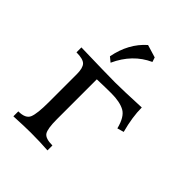

<svg xmlns="http://www.w3.org/2000/svg" viewBox="-202 -826 939 939"><g transform="rotate(45 268.0 -356.0)"><path d="M287.6 0Q235.4 -3.9 168.9 -3.9Q127.4 -3.9 51.8 0V-34.2Q101.6 -34.2 113.5 -63Q125.5 -91.8 125.5 -171.4V-365.2Q125.5 -407.2 110.4 -423.3Q95.2 -439.5 48.8 -439.5V-473.6Q230.5 -468.8 286.6 -468.8Q337.4 -468.8 465.3 -474.6Q465.3 -409.2 487.3 -327.6L453.1 -317.9Q437 -382.3 403.3 -400.4Q369.6 -418.5 311.5 -418.5Q274.4 -418.5 212.4 -416.5V-140.1Q212.4 -74.7 225.8 -54.4Q239.3 -34.2 287.6 -34.2ZM202.6 -521.5 178.2 -541.5Q198.7 -648.9 271 -712.4L336.9 -692.4L344.7 -668.9Q250 -626 202.6 -521.5Z"/></g></svg>

Font: Kelvinch
Style: Regular
Weight: 400
Designer: Paul James MIller
Foundry: High-Logic / Made with FontCreator
Version: Version 3.30 September 23, 2016